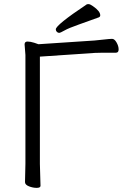

<svg xmlns="http://www.w3.org/2000/svg" viewBox="-20 -900 613 929"><path d="M458 -816Q409 -798 360.5 -781Q312 -764 292 -752.5Q272 -741 266 -741Q260 -741 255 -746Q250 -751 250 -758Q250 -779 400 -879Q402 -880 409 -880Q416 -880 430 -870Q465 -846 465 -826Q465 -819 458 -816ZM101 -19 103 -108V-634L99 -685Q99 -699 113 -699Q127 -699 146 -693Q165 -687 166 -686L437 -704Q460 -706 485.5 -709Q511 -712 522.5 -712Q534 -712 544 -694.5Q554 -677 554 -661Q554 -645 541 -645H479Q452 -645 438 -644L173 -626V-107L176 -1Q176 9 157.5 9Q139 9 120 1.5Q101 -6 101 -19Z"/></svg>

Font: Moon Stars Kai T
Style: Regular
Weight: 400
Designer: GuiWonder
Version: Version 1.101